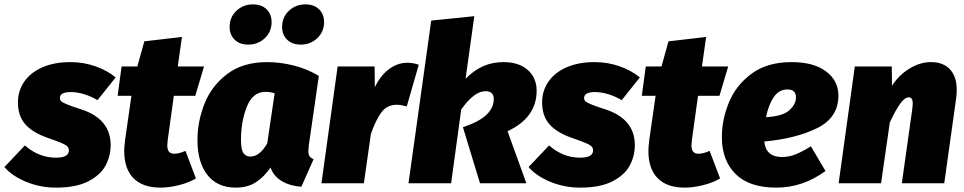

<svg xmlns="http://www.w3.org/2000/svg" viewBox="-47 -838 4409 878"><path d="M482 -484 399 -380Q371 -397 338.5 -407Q306 -417 277 -417Q227 -417 227 -390Q227 -380 234 -374Q241 -368 265 -358.5Q289 -349 327 -337Q459 -293 459 -174Q459 -125 436 -81.5Q413 -38 357 -9Q301 20 209 20Q138 20 74 -6Q10 -32 -27 -74L67 -173Q130 -117 209 -117Q268 -117 268 -150Q268 -162 260.5 -169Q253 -176 234.5 -184Q216 -192 167 -209Q100 -233 67.5 -271Q35 -309 35 -370Q35 -422 63.5 -464Q92 -506 146.5 -530Q201 -554 275 -554Q335 -554 389 -535Q443 -516 482 -484Z M801 -148 849 -22Q815 -2 770 9Q725 20 687 20Q606 20 563.5 -23Q521 -66 521 -148Q521 -162 525 -198L554 -400H491L509 -534H581L613 -649L785 -669L766 -534H886L846 -400H748L720 -198Q718 -180 718 -174Q718 -153 726 -144Q734 -135 750 -135Q772 -135 801 -148Z M1411 -491 1365 -172Q1363 -152 1363 -147Q1363 -133 1368 -124.5Q1373 -116 1387 -110L1331 16Q1281 13 1243 -9Q1205 -31 1190 -72Q1161 -29 1123 -4.5Q1085 20 1031 20Q947 20 901.5 -38Q856 -96 856 -197Q856 -283 888.5 -364.5Q921 -446 992.5 -500Q1064 -554 1175 -554Q1234 -554 1296 -538.5Q1358 -523 1411 -491ZM1055 -198Q1055 -153 1066.5 -137.5Q1078 -122 1098 -122Q1140 -122 1175 -182L1209 -412Q1187 -418 1167 -418Q1109 -418 1082 -350.5Q1055 -283 1055 -198ZM1003 -715Q1003 -759 1034 -788.5Q1065 -818 1110 -818Q1149 -818 1172 -795.5Q1195 -773 1195 -737Q1195 -693 1164 -663.5Q1133 -634 1088 -634Q1049 -634 1026 -656.5Q1003 -679 1003 -715ZM1243 -715Q1243 -759 1274 -788.5Q1305 -818 1350 -818Q1389 -818 1412 -795.5Q1435 -773 1435 -737Q1435 -693 1404 -663.5Q1373 -634 1328 -634Q1289 -634 1266 -656.5Q1243 -679 1243 -715Z M1868 -542 1813 -351Q1786 -359 1767 -359Q1723 -359 1697 -324Q1671 -289 1649 -225L1617 0H1423L1497 -534H1666L1667 -439Q1693 -493 1732 -522Q1771 -551 1815 -551Q1843 -551 1868 -542Z M2082 -478Q2122 -518 2164 -536Q2206 -554 2255 -554Q2326 -554 2366.5 -518Q2407 -482 2407 -423Q2407 -300 2274 -238L2360 0H2148L2070 -256Q2148 -283 2179.5 -315Q2211 -347 2211 -385Q2211 -421 2173 -421Q2121 -421 2062 -337L2016 0H1821L1925 -744L2122 -764Z M2879 -484 2796 -380Q2768 -397 2735.5 -407Q2703 -417 2674 -417Q2624 -417 2624 -390Q2624 -380 2631 -374Q2638 -368 2662 -358.5Q2686 -349 2724 -337Q2856 -293 2856 -174Q2856 -125 2833 -81.5Q2810 -38 2754 -9Q2698 20 2606 20Q2535 20 2471 -6Q2407 -32 2370 -74L2464 -173Q2527 -117 2606 -117Q2665 -117 2665 -150Q2665 -162 2657.5 -169Q2650 -176 2631.5 -184Q2613 -192 2564 -209Q2497 -233 2464.5 -271Q2432 -309 2432 -370Q2432 -422 2460.5 -464Q2489 -506 2543.5 -530Q2598 -554 2672 -554Q2732 -554 2786 -535Q2840 -516 2879 -484Z M3198 -148 3246 -22Q3212 -2 3167 9Q3122 20 3084 20Q3003 20 2960.5 -23Q2918 -66 2918 -148Q2918 -162 2922 -198L2951 -400H2888L2906 -534H2978L3010 -649L3182 -669L3163 -534H3283L3243 -400H3145L3117 -198Q3115 -180 3115 -174Q3115 -153 3123 -144Q3131 -135 3147 -135Q3169 -135 3198 -148Z M3448 -191Q3455 -120 3529 -120Q3561 -120 3591 -132Q3621 -144 3661 -169L3728 -56Q3624 20 3503 20Q3379 20 3316.5 -42.5Q3254 -105 3254 -211Q3254 -291 3286.5 -370Q3319 -449 3390.5 -501.5Q3462 -554 3573 -554Q3674 -554 3730.5 -511.5Q3787 -469 3787 -401Q3787 -300 3689.5 -252Q3592 -204 3448 -191ZM3593 -392Q3593 -429 3554 -429Q3515 -429 3491 -393.5Q3467 -358 3456 -302Q3535 -307 3564 -335Q3593 -363 3593 -392Z M4328 -428Q4328 -405 4326 -393L4271 0H4077L4125 -341Q4127 -359 4127 -364Q4127 -393 4109 -393Q4091 -393 4070 -364.5Q4049 -336 4022 -278L3982 0H3788L3862 -534H4031L4032 -446Q4064 -495 4112 -524.5Q4160 -554 4211 -554Q4266 -554 4297 -521Q4328 -488 4328 -428Z"/></svg>

Font: FiraGO Heavy
Style: Italic
Weight: 900
Italic angle: -8°
Designer: bBox Type GmbH
Foundry: bBox Type GmbH
Version: Version 1.001